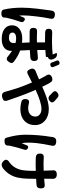

<svg xmlns="http://www.w3.org/2000/svg" viewBox="962 -1825 912 2876"><g transform="rotate(90 1418.0 -387.0)"><path d="M124 17Q95 -106 95 -258Q95 -349 110 -488Q118 -552 131 -647Q132 -659 133 -664Q134 -671 136 -687Q140 -724 155 -739Q172 -756 206 -753Q245 -749 257 -727Q267 -707 256 -666Q256 -665 255.5 -663.5Q255 -662 255 -661Q242 -606 227 -485Q211 -352 211 -284Q211 -238 215 -219Q221 -235 235 -269Q238 -276 240 -280Q258 -321 294 -292Q319 -272 308 -242Q266 -120 249 -41Q243 -15 243 4Q243 5 243 6Q244 24 229 36Q216 46 196 48Q133 52 124 17ZM562 43Q472 43 418 5Q359 -36 359 -111Q359 -178 409 -219Q463 -264 558 -264Q594 -264 621 -260Q617 -332 616 -374Q508 -374 452 -375Q397 -377 397 -431Q397 -491 456 -486Q525 -482 615 -484V-605Q555 -604 467 -607Q411 -609 411 -661Q411 -716 472 -713Q554 -709 624 -710Q707 -711 797 -720Q781 -762 772 -779L777 -781Q807 -790 831 -775Q853 -761 866 -729Q877 -702 870 -680Q862 -657 836 -648L834 -647V-630Q834 -620 824 -618Q793 -614 729 -610V-489Q783 -492 837 -498Q894 -504 894 -443Q894 -392 847 -386Q779 -380 730 -378Q731 -321 737 -232Q822 -203 905 -137Q925 -121 924 -104Q924 -91 908 -65Q872 -6 819 -54Q783 -84 742 -111V-101Q742 -34 699 3Q653 43 562 43ZM546 -65Q589 -65 607 -85Q625 -103 625 -140V-163Q591 -173 554 -173Q514 -173 491 -158.5Q468 -144 468 -120Q468 -65 546 -65ZM916 -708Q914 -714 909.5 -726Q905 -738 902.5 -744Q900 -750 896 -760.5Q892 -771 890 -776Q874 -809 911 -821Q941 -830 953 -804Q967 -774 984 -728Q994 -697 961 -687Q927 -675 916 -708Z M1354 -10Q1299 -214 1240 -350L1215 -410Q1197 -401 1163 -384Q1114 -358 1092 -348Q1063 -334 1046 -343Q1030 -350 1016 -382Q986 -448 1066 -473Q1075 -476 1082 -479Q1118 -493 1169 -516Q1141 -570 1126 -598Q1125 -600 1123 -604Q1119 -611 1116 -615Q1069 -683 1140 -710Q1194 -731 1223 -674Q1226 -670 1230 -662Q1233 -658 1234 -656Q1240 -644 1252 -620Q1270 -583 1279 -564Q1383 -610 1453 -633Q1545 -662 1613 -662Q1723 -662 1790 -602Q1854 -545 1854 -458Q1854 -356 1789 -296Q1724 -236 1612 -236Q1562 -236 1502 -252Q1462 -264 1464 -311Q1465 -384 1539 -361Q1573 -353 1599 -353Q1656 -353 1691 -381Q1726 -410 1726 -462Q1726 -501 1695 -526Q1663 -552 1610 -552Q1516 -552 1325 -464L1352 -404Q1388 -321 1433 -194Q1466 -106 1487 -39Q1497 -6 1485 11Q1473 27 1437 36Q1371 52 1354 -10ZM1411 -675Q1399 -689 1385 -701Q1379 -706 1369 -716Q1320 -758 1374 -795Q1408 -819 1439 -796Q1456 -782 1492 -750Q1538 -708 1487 -671Q1446 -642 1411 -675Z M2406 29Q2335 -27 2417 -76Q2433 -88 2449 -104Q2502 -160 2522 -235Q2539 -303 2539 -431V-467Q2467 -465 2430 -465Q2405 -465 2341 -467Q2280 -470 2280 -528Q2280 -593 2345 -586Q2384 -583 2427 -583Q2463 -583 2537 -585Q2535 -670 2532 -716Q2532 -717 2532 -718Q2527 -749 2543.5 -765.5Q2560 -782 2593 -782Q2625 -782 2642.5 -766Q2660 -750 2658 -719Q2658 -718 2658 -717Q2657 -695 2657 -592Q2692 -595 2738 -600Q2773 -605 2787.5 -591Q2802 -577 2802 -540Q2802 -483 2750 -478Q2708 -474 2658 -472V-431Q2658 -332 2652 -275Q2645 -200 2625 -145Q2591 -48 2503 23Q2449 62 2406 29ZM2071 0Q2051 -5 2044 -24Q1998 -178 1998 -309Q1998 -504 2030 -696Q2030 -697 2030.5 -699.5Q2031 -702 2031 -703Q2036 -780 2107 -773Q2146 -769 2158 -748.5Q2170 -728 2158 -689Q2158 -688 2158 -687Q2136 -586 2123 -476Q2109 -337 2125 -256Q2131 -268 2144 -301Q2151 -320 2155 -330Q2170 -367 2205 -346Q2232 -329 2222 -297Q2189 -193 2166 -92Q2160 -71 2160 -45Q2160 -44 2160 -43Q2161 -25 2146 -13Q2133 -2 2113 0Q2084 3 2071 0Z"/></g></svg>

Font: GenSenRounded TW B
Style: Regular
Weight: 700
Version: Version 1.501;PS 1;hotconv 16.6.51;makeotf.lib2.5.65220